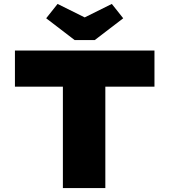

<svg xmlns="http://www.w3.org/2000/svg" viewBox="-20 -957 862 977"><path d="M300 0V-516H56V-700H766V-516H516V0ZM360 -753 215 -864 273 -937 426 -861H396L549 -937L607 -864L462 -753Z"/></svg>

Font: Lexend Exa Black
Style: Regular
Weight: 900
Designer: Bonnie Shaver-Troup, Thomas Jockin
Foundry: Lexend
Version: Version 1.007